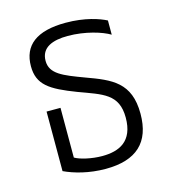

<svg xmlns="http://www.w3.org/2000/svg" viewBox="-86 -597 606 679"><g transform="rotate(-15 216.5 -258.0)"><path d="M219 10C332 10 388 -42 388 -147C388 -261 323 -288 232 -321C157 -349 112 -366 112 -414C112 -463 155 -479 210 -479C274 -479 334 -460 362 -443V-495C337 -508 286 -526 215 -526C108 -526 57 -485 57 -409C57 -341 98 -315 192 -279C278 -247 334 -234 334 -147C334 -60 281 -37 219 -37C180 -37 138 -47 120 -58V-240H69V-22C105 -5 158 10 219 10Z"/></g></svg>

Font: Noto Sans Thai UI Condensed Light
Style: Regular
Weight: 300
Width: 3
Designer: Monotype Design Team
Foundry: Monotype Imaging Inc.
Version: Version 1.901